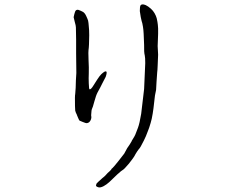

<svg xmlns="http://www.w3.org/2000/svg" viewBox="-20 -780 1040 850"><path d="M412 -371Q405 -358 397.5 -330Q390 -302 388 -300Q385 -293 385 -288Q385 -283 384 -276Q383 -269 384 -265.5Q385 -262 384 -256.5Q383 -251 380.5 -246.5Q378 -242 374.5 -239Q371 -236 365.5 -235Q360 -234 346.5 -240Q333 -246 332 -246Q329 -250 325 -260Q322 -267 320 -272Q320 -272 320 -273Q316 -279 313 -290Q312 -298 312 -311Q311 -357 313 -364Q314 -370 315 -391L316 -424Q317 -436 318 -457Q318 -463 317 -543Q317 -601 317 -606Q316 -657 316 -659Q316 -666 311 -683Q306 -702 306 -704Q306 -706 309 -717Q312 -730 316 -734Q321 -738 328 -736Q339 -732 347 -727.5Q355 -723 361 -710.5Q367 -698 370 -689Q372 -680 373 -664Q375 -648 375 -624Q374 -571 373 -568Q370 -550 372 -514.5Q374 -479 373 -454Q372 -433 373 -411Q374 -386 376 -385Q382 -382 394 -402Q414 -434 421 -443Q428 -452 436.5 -458.5Q445 -465 448 -464Q453 -464 452 -456Q452 -452 448 -440L433 -411Q425 -394 412 -371ZM543 -124Q554 -139 563 -155V-156Q578 -180 579 -184Q583 -196 591 -215Q598 -234 605 -276L618 -386Q622 -485 623 -500Q623 -526 621 -534Q617 -549 618 -581Q618 -596 616 -630Q615 -649 613 -661Q610 -680 607 -687Q604 -698 603 -705Q599 -727 599 -731Q599 -751 602 -756Q606 -762 617 -760Q624 -759 636 -751Q650 -741 657 -732Q665 -722 670 -710Q674 -702 677 -683Q679 -672 680 -654Q680 -647 680 -630L678 -576L680 -538Q679 -523 678 -490Q677 -465 676 -461Q674 -440 673 -418Q672 -390 671 -382Q669 -370 666 -357Q664 -343 662 -322.5Q660 -302 656 -277Q652 -252 647 -236Q640 -212 636 -203Q625 -173 617 -158Q601 -125 594 -119Q587 -110 580 -98Q574 -86 567 -77Q551 -56 551 -56Q551 -55 535 -38Q528 -30 524 -28Q512 -20 510 -17Q501 -10 489 2Q478 13 465 25Q452 37 439 44Q424 52 415 49Q411 48 410 47Q405 45 405 41L406 37Q407 31 416 24Q439 3 440 3Q445 -1 451 -8Q457 -15 461 -18Q468 -24 472 -29Q475 -35 478 -36Q481 -38 503.5 -66Q526 -94 530 -100Q535 -110 543 -124Z"/></svg>

Font: ToneOZ-Tsuipita-TC
Style: Tsuipita-TC
Weight: 400
Designer: :Jeffrey Xuan (Chih-Lin Hsuan)  :
Foundry: jeffreyx@gmail.com, cjkFonts.io
Version: Version 0.24071